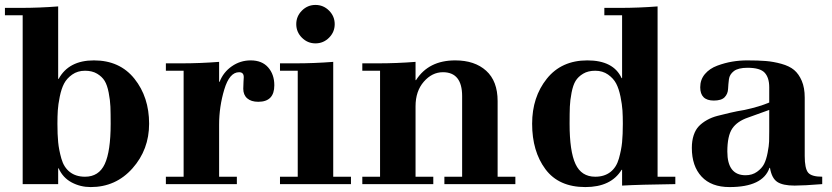

<svg xmlns="http://www.w3.org/2000/svg" viewBox="-20 -747 3375 779"><path d="M213 -245Q213 -201 216 -170Q219 -139 229 -103.5Q239 -68 263.5 -49Q288 -30 325 -30Q381 -30 405 -81.5Q429 -133 429 -245Q429 -288 428 -314Q427 -340 421 -371Q415 -402 404.5 -419Q394 -436 374 -448Q354 -460 325 -460Q295 -460 273 -444.5Q251 -429 240 -408Q229 -387 222.5 -355Q216 -323 214.5 -299Q213 -275 213 -245ZM72 0V-685H0V-715H62Q140 -715 216 -721V-427H218Q259 -502 361 -502Q466 -502 525.5 -427.5Q585 -353 585 -245Q585 -140 517.5 -64Q450 12 348 12Q306 12 270.5 -7Q235 -26 218 -64H216V0Z M653 0V-30H725V-460H653V-490H715Q792 -490 869 -496V-415H871Q886 -454 920.5 -478Q955 -502 997 -502Q1043 -502 1068 -473.5Q1093 -445 1093 -401Q1093 -334 1028 -334Q999 -334 983 -348Q967 -362 967 -387Q967 -403 968 -415.5Q969 -428 969 -434Q969 -454 950 -454Q911 -454 890 -384Q869 -314 869 -241V-30H941V0Z M1116 0V-30H1188V-460H1116V-490H1178Q1255 -490 1332 -496V-30H1404V0ZM1205 -594Q1182 -617 1182 -649Q1182 -681 1205 -704Q1228 -727 1260 -727Q1292 -727 1315 -704Q1338 -681 1338 -649Q1338 -617 1315 -594Q1292 -571 1260 -571Q1228 -571 1205 -594Z M1450 0V-30H1522V-460H1450V-490H1512Q1589 -490 1666 -496V-422H1668Q1719 -502 1827 -502Q1906 -502 1952.5 -460Q1999 -418 1999 -337V-30H2071V0H1783V-30H1855V-357Q1855 -454 1777 -454Q1733 -454 1699.5 -415.5Q1666 -377 1666 -316V-30H1738V0Z M2504 6V-58H2502Q2459 12 2355 12Q2247 12 2193 -60.5Q2139 -133 2139 -245Q2139 -353 2198.5 -427.5Q2258 -502 2363 -502Q2469 -502 2502 -430H2504V-685H2432V-715H2494Q2572 -715 2648 -721V-30H2720V0Q2571 2 2504 6ZM2507 -245Q2507 -275 2505.5 -299Q2504 -323 2497.5 -355Q2491 -387 2480 -408Q2469 -429 2447 -444.5Q2425 -460 2395 -460Q2366 -460 2346 -448Q2326 -436 2315.5 -419Q2305 -402 2299 -371Q2293 -340 2292 -314Q2291 -288 2291 -245Q2291 -133 2315 -81.5Q2339 -30 2395 -30Q2432 -30 2456.5 -49Q2481 -68 2491 -103.5Q2501 -139 2504 -170Q2507 -201 2507 -245Z M3245 -351V-114Q3245 -64 3258.5 -47Q3272 -30 3316 -30V0Q3242 6 3204 6Q3156 6 3133.5 -9Q3111 -24 3104 -66H3102Q3075 12 2940 12Q2866 12 2826.5 -30.5Q2787 -73 2787 -147Q2787 -176 2794.5 -198.5Q2802 -221 2815.5 -235Q2829 -249 2848.5 -260Q2868 -271 2891.5 -277Q2915 -283 2942.5 -289.5Q2970 -296 3001 -301Q3061 -314 3101 -331V-393Q3101 -432 3082.5 -452Q3064 -472 3013 -472Q2975 -472 2957.5 -458.5Q2940 -445 2937.5 -425.5Q2935 -406 2934 -386Q2933 -366 2920 -352.5Q2907 -339 2876 -339Q2821 -339 2821 -393Q2821 -424 2840 -446.5Q2859 -469 2890 -480.5Q2921 -492 2951 -497Q2981 -502 3011 -502Q3056 -502 3087 -499.5Q3118 -497 3150.5 -488Q3183 -479 3202 -463Q3221 -447 3233 -419Q3245 -391 3245 -351ZM3101 -215V-301L3015 -270Q2971 -255 2951 -225.5Q2931 -196 2931 -132Q2931 -36 3005 -36Q3032 -36 3051.5 -50Q3071 -64 3080 -81.5Q3089 -99 3094.5 -127.5Q3100 -156 3100.5 -173Q3101 -190 3101 -215Z"/></svg>

Font: Justus
Style: Bold
Weight: 700
Version: Version 001.001